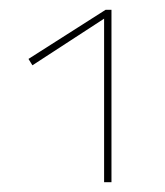

<svg xmlns="http://www.w3.org/2000/svg" viewBox="-20 -777 335 391"><path d="M207 -757V-406H192V-739L46 -644L38 -657L195 -757Z"/></svg>

Font: Ysabeau Infant Thin
Style: Regular
Weight: 200
Designer: Christian Thalmann (Catharsis Fonts)
Version: Version 0.003